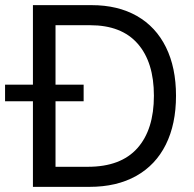

<svg xmlns="http://www.w3.org/2000/svg" viewBox="-50 -727 756 747"><path d="M78.1 0V-333H-30.3V-397.5H78.1V-707H306.6Q408.7 -707 482.7 -664.8Q556.6 -622.6 595.7 -543.2Q634.8 -463.9 634.8 -354.5Q634.8 -244.1 595.2 -164.6Q555.7 -85 480 -42.5Q404.3 0 297.9 0ZM292 -78.1Q419.9 -78.1 484.4 -150.4Q548.8 -222.7 548.8 -354.5Q548.8 -484.9 485.8 -556.9Q422.9 -628.9 300.8 -628.9H166V-397.5H275.4V-333H166V-78.1Z"/></svg>

Font: Pretendard
Style: Regular
Weight: 400
Designer: Base glyphs from Inter by Rasmus Andersson; Hangeul glyphs from Noto Sans CJK(Source Han Sans) by Jang Soo-young and Kan
Foundry: Kil Hyung-jin
Version: Version 1.309